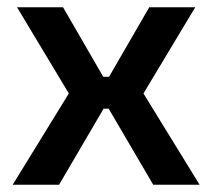

<svg xmlns="http://www.w3.org/2000/svg" viewBox="-20 -510 586 530"><path d="M280 -210H266L143 0H15L170 -252L27 -490H154L265 -298H281L392 -490H519L376 -252L531 0H403Z"/></svg>

Font: Exo 2.0 Semi Bold
Style: Regular
Weight: 600
Designer: Natanael Gama
Version: Version 1.001;PS 001.001;hotconv 1.0.70;makeotf.lib2.5.58329